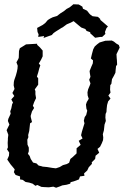

<svg xmlns="http://www.w3.org/2000/svg" viewBox="-20 -867 581 900"><path d="M243 13 230 8 209 11 187 10 174 9 155 0 146 4 133 -6 117 -11 100 -14 86 -24 74 -26V-40L53 -47L45 -60L49 -73L41 -83L30 -96L21 -109L14 -119L22 -137L23 -152L13 -167L17 -176L16 -197L17 -213V-219L19 -235L11 -257L24 -283L17 -300L19 -310L30 -334L28 -345L33 -359L37 -379L41 -386L33 -401L47 -417L38 -431L48 -450L44 -467L45 -483L47 -492L54 -512L59 -530L62 -545L63 -559L57 -575L66 -591L68 -597L69 -628L73 -641L91 -652L102 -659L119 -660L154 -662V-657L167 -645L180 -630V-603L173 -588L162 -569L169 -561L164 -546L159 -527L153 -508L159 -500V-485V-470L143 -448L146 -440V-425L149 -407L140 -388L134 -371L140 -361L130 -345L124 -325V-319L130 -295L121 -289L117 -253L112 -234L113 -224L108 -212L109 -189L115 -175V-158L111 -146L119 -136L124 -122L135 -105L151 -101L161 -91L174 -88L180 -86L201 -84L225 -80L242 -78L260 -84L275 -93L293 -98L304 -104L310 -122L321 -131L339 -148V-157V-172L358 -188L349 -207L367 -218L360 -233L364 -250L376 -289L373 -301L377 -318L384 -328L389 -348L385 -358L383 -377L387 -389L396 -404L391 -419L390 -434L393 -448L401 -467L404 -476L398 -493L404 -507L401 -525L400 -534L408 -554L415 -570L416 -584L406 -593L411 -614L417 -636L424 -649L435 -659L447 -668L474 -676L504 -677L514 -672L525 -663L537 -656L541 -644L526 -613L527 -595L528 -585L529 -564L524 -557L522 -538L521 -526L514 -512L505 -496L502 -474L497 -468L496 -447L498 -433L488 -419L498 -405L487 -392L482 -375L480 -358L479 -342L475 -333L474 -316L476 -300L470 -283L467 -256L462 -238L464 -223L463 -210L457 -195L449 -179L437 -169L445 -151L428 -137L426 -122L410 -106L411 -99L396 -83L389 -68L374 -54L376 -43L355 -40L350 -26L326 -17L311 -13L309 -6L292 -1L272 2L260 7ZM184 -689 187 -698 159 -694 161 -706 156 -717 154 -736 180 -750 192 -759 204 -773 215 -780 227 -786 247 -792 264 -805 280 -815 292 -825 307 -833 324 -847 349 -846 366 -836 369 -826 388 -817 399 -803 404 -798 414 -791 439 -788 450 -778V-774L463 -763L486 -743L479 -735L472 -717L474 -708L459 -694H451L426 -690L412 -703L403 -711V-716L386 -722L380 -731L361 -738L350 -747L325 -768L312 -761L293 -753L274 -739L268 -736L241 -719L231 -712L223 -703Z"/></svg>

Font: Winky Rough
Style: Italic
Weight: 400
Italic angle: -8.97852°
Designer: Simon Atzbach
Foundry: typofactur
Version: Version 1.206